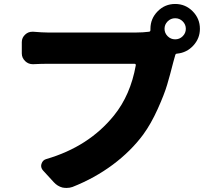

<svg xmlns="http://www.w3.org/2000/svg" viewBox="-20 -886 1040 959"><path d="M817.4 -705.1Q833 -689.5 855 -689.5Q877 -689.5 892.6 -705.1Q908.2 -720.7 908.2 -742.2Q908.2 -763.7 892.6 -779.3Q877 -794.9 855 -794.9Q833 -794.9 817.4 -779.3Q801.8 -763.7 801.8 -742.2Q801.8 -720.7 817.4 -705.1ZM218.8 -723.6H660.2Q693.4 -723.6 724.6 -727.5Q731.4 -728.5 731.4 -736.3Q731.4 -738.3 731.4 -742.2Q731.4 -793 767.6 -829.6Q803.7 -866.2 855 -866.2Q906.2 -866.2 942.4 -829.6Q978.5 -793 978.5 -742.2Q978.5 -694.3 945.8 -658.7Q913.1 -623 865.2 -618.2Q857.4 -618.2 855.5 -611.3Q850.6 -595.7 845.7 -576.2Q829.1 -510.7 814.9 -462.9Q800.8 -415 767.6 -341.3Q734.4 -267.6 695.3 -213.9Q633.8 -130.9 543.5 -63.5Q453.1 3.9 341.8 47.9Q328.1 52.7 312.5 52.7Q302.7 52.7 292 50.8Q266.6 43.9 249 24.4L194.3 -35.2Q185.5 -45.9 185.5 -57.6Q185.5 -62.5 187.5 -68.4Q193.4 -86.9 211.9 -91.8Q422.9 -153.3 548.8 -308.6Q631.8 -411.1 658.2 -559.6Q659.2 -567.4 651.4 -567.4H218.8Q186.5 -567.4 146.5 -565.4Q145.5 -565.4 143.6 -565.4Q122.1 -565.4 106.4 -580.1Q88.9 -596.7 88.9 -619.1V-675.8Q88.9 -698.2 106.4 -713.9Q121.1 -727.5 141.6 -727.5Q143.6 -727.5 146.5 -727.5Q192.4 -723.6 218.8 -723.6Z"/></svg>

Font: Gen Jyuu Gothic Heavy
Style: Bold
Weight: 900
Designer: [Source Han Sans]
Ryoko NISHIZUKA  (kana & ideographs); Paul D. Hunt (Latin, Greek & Cyrillic); Wenlong ZHANG  (bopomofo
Version: Version 1.002.20150607